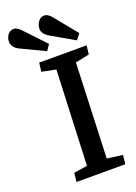

<svg xmlns="http://www.w3.org/2000/svg" viewBox="-216 -1007 762 1076"><g transform="rotate(-20 165.5 -469.5)"><path d="M318.8 -745.1 183.1 -823.2Q141.6 -847.2 143.1 -878.9Q144 -902.3 158.2 -920.7Q172.4 -939 193.8 -939Q213.9 -939 235.8 -913.1L345.2 -778.8ZM141.1 -745.1 1 -812Q-43.5 -832 -42 -872.1Q-41 -893.6 -27.6 -910.2Q-14.2 -926.8 7.8 -926.8Q24.9 -926.8 47.9 -903.8L165 -779.8ZM154.8 -630.9 70.8 -647.9 77.1 -700.2H359.9L354 -647.9L271 -630.9L249 -65.9L341.8 -53.2L335.9 0H44.9L50.8 -53.2L130.9 -64.9Z"/></g></svg>

Font: Literata Book SemiBold
Style: Italic
Weight: 600
Italic angle: -3°
Designer: Latin by Veronika Burian and Jose Scaglione. Greek by Irene Vlachou. Cyrillic by Vera Evstafieva
Foundry: TypeTogether
Version: Version 1.003;PS 001.003;hotconv 1.0.88;makeotf.lib2.5.64775